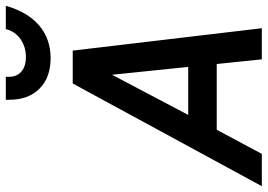

<svg xmlns="http://www.w3.org/2000/svg" viewBox="-182 -770 920 660"><g transform="rotate(-90 278.0 -440.0)"><path d="M-32 0 321 -650H434L511 0H404L388 -155H162L79 0ZM213 -253H378L351 -515ZM408 -726Q342 -726 303.5 -764Q265 -802 265 -869V-880H344V-868Q344 -842 362 -826.5Q380 -811 412 -811Q447 -811 473.5 -829.5Q500 -848 508 -880H588Q567 -805 520.5 -765.5Q474 -726 408 -726Z"/></g></svg>

Font: Sometype Mono SemiBold
Style: Italic
Weight: 600
Italic angle: -12°
Designer: Ryoichi Tsunekawa
Foundry: Dharma Type
Version: Version 1.001